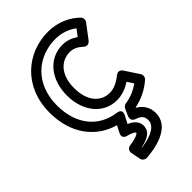

<svg xmlns="http://www.w3.org/2000/svg" viewBox="-233 -608 929 929"><g transform="rotate(-45 232.0 -143.0)"><path d="M289 -1 272 36C268 46 268 63 287 70C317 80 329 92 329 119C329 153 288 181 213 190V188C249 181 294 166 294 121C294 90 270 71 244 60L264 22C264 22 284 -10 245 -15C142 -29 66 -108 66 -245C66 -395 169 -478 287 -478C333 -478 369 -463 397 -442L371 -408C347 -424 322 -434 293 -434C197 -434 134 -353 134 -245C134 -138 196 -57 290 -57C327 -57 361 -72 385 -88L406 -56C376 -34 342 -21 308 -16C300 -15 292 -8 289 -1ZM329 31C374 22 419 1 456 -32C465 -40 467 -55 460 -65L412 -138C400 -156 383 -150 375 -143C350 -123 321 -107 290 -107C230 -107 184 -156 184 -245C184 -335 231 -384 293 -384C316 -384 336 -375 359 -354C374 -341 389 -349 396 -358L451 -431C458 -440 457 -455 448 -464C411 -500 357 -528 287 -528C143 -528 16 -423 16 -245C16 -101 92 -3 204 28L186 63C172 89 196 98 202 99C245 110 244 120 244 121C244 121 235 135 180 142C163 144 156 160 158 172L168 222C170 233 182 243 195 242C278 236 379 207 379 119C379 78 357 49 328 33Z"/></g></svg>

Font: Falling Sky
Style: Ou
Weight: 400
Designer: Paul D. Hunt
Foundry: Adobe Systems Incorporated
Version: Version 1.02